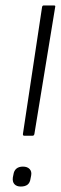

<svg xmlns="http://www.w3.org/2000/svg" viewBox="-20 -675 222 703"><path d="M69 -178Q63 -178 64 -185L134 -649Q135 -655 140 -655H178Q184 -655 182 -649L106 -185Q105 -178 99 -178ZM56 8Q41 8 33 -0.5Q25 -9 27 -25L29 -35Q31 -50 40 -57.5Q49 -65 64 -65Q80 -65 88.5 -56Q97 -47 94 -32L92 -22Q90 -6 81 1Q72 8 56 8Z"/></svg>

Font: Sofia Sans Condensed Light
Style: Italic
Weight: 300
Italic angle: -9°
Version: Version 4.100